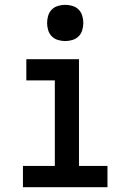

<svg xmlns="http://www.w3.org/2000/svg" viewBox="-20 -775 540 795"><path d="M75 0V-88H207V-442H89V-530H307V-88H425V0ZM250 -605Q235 -605 220 -609.5Q205 -614 194.5 -624.5Q184 -635 179.5 -650Q175 -665 175 -680Q175 -695 179.5 -710Q184 -725 194.5 -735.5Q205 -746 220 -750.5Q235 -755 250 -755Q265 -755 280 -750.5Q295 -746 305.5 -735.5Q316 -725 320.5 -710Q325 -695 325 -680Q325 -665 320.5 -650Q316 -635 305.5 -624.5Q295 -614 280 -609.5Q265 -605 250 -605Z"/></svg>

Font: iosevka_custom_sans_ss08 SmBd
Style: Regular
Weight: 600
Designer: Belleve Invis
Foundry: Belleve Invis
Version: Version 10.3.0; ttfautohint (v1.8.3)